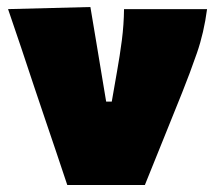

<svg xmlns="http://www.w3.org/2000/svg" viewBox="-20 -528 614 548"><path d="M172 0Q156.5 -47 140.2 -95Q124 -143 108 -190L78 -279Q59.5 -335 40.8 -390.8Q22 -446.5 3 -502L238 -508Q245.5 -463.5 255 -406.5Q264.5 -349.5 273 -298L283 -238H299L314 -324Q322 -368.5 327.8 -413Q333.5 -457.5 334 -502H571Q562 -434 542 -376.5Q522 -319 500 -264Q473.5 -198 446.2 -130.5Q419 -63 393.5 0Z"/></svg>

Font: Commissioner Black
Style: Regular
Weight: 900
Designer: Kostas Bartsokas
Foundry: Kostas Bartsokas
Version: Version 1.000; ttfautohint (v1.8.3)